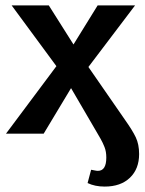

<svg xmlns="http://www.w3.org/2000/svg" viewBox="-20 -493 533 708"><path d="M493 75Q493 130 459 162.5Q425 195 366 195Q330 195 303 182L316 133Q323 134 329.5 135.5Q336 137 341 137Q372 137 372 88Q372 66 365.5 49.5Q359 33 351 19Q343 5 340 0L242 -168L141 0H2L188 -249L23 -473H160L251 -329L340 -473H478L306 -246L441 -51Q468 -13 480.5 13Q493 39 493 75Z"/></svg>

Font: Ysabeau SC
Style: Bold
Weight: 700
Designer: Christian Thalmann (Catharsis Fonts)
Version: Version 0.003